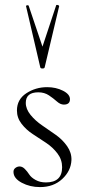

<svg xmlns="http://www.w3.org/2000/svg" viewBox="-20 -751 357 782"><path d="M144 -477 86 -726Q86 -728 88.5 -729Q91 -730 94 -729.5Q97 -729 97 -727L153 -561L209 -730Q210 -731 212.5 -731Q215 -731 218 -729.5Q221 -728 221 -726L162 -477Q161 -472 153 -472Q145 -472 144 -477ZM143 11Q102 11 69 -6.5Q36 -24 35 -49Q34 -60 42 -66.5Q50 -73 60 -73Q71 -73 81 -63Q91 -53 99 -40.5Q107 -28 125 -18Q143 -8 167 -8Q233 -8 233 -70Q233 -101 214 -126Q195 -151 168 -169Q141 -187 114 -204.5Q87 -222 68 -246.5Q49 -271 49 -301Q49 -346 87 -371Q125 -396 172 -396Q208 -396 236.5 -381.5Q265 -367 265 -347Q265 -325 240 -325Q226 -325 212 -337.5Q198 -350 179.5 -362.5Q161 -375 136 -375Q85 -375 85 -332Q85 -307 104.5 -283Q124 -259 152 -240Q180 -221 207.5 -201.5Q235 -182 253.5 -155.5Q272 -129 271 -99Q269 -55 233.5 -22Q198 11 143 11Z"/></svg>

Font: Cormorant Upright Light
Style: Regular
Weight: 300
Designer: Christian Thalmann (Catharsis Fonts)
Foundry: Catharsis Fonts
Version: Version 3.302;PS 003.302;hotconv 1.0.88;makeotf.lib2.5.64775